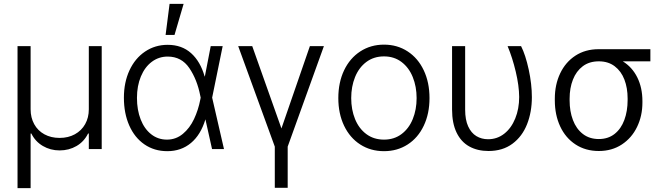

<svg xmlns="http://www.w3.org/2000/svg" viewBox="-20 -768 3417 989"><path d="M70.3 -530.3H137.7V-205.1Q137.7 -162.1 156.2 -128.4Q174.8 -94.7 208.7 -76.2Q242.7 -57.6 287.1 -57.6Q331.5 -57.6 365.7 -76.4Q399.9 -95.2 418.7 -128.7Q437.5 -162.1 437.5 -205.1V-530.3H503.9V0H437.5V-80.1H433.6Q413.1 -38.6 374.3 -15.9Q335.4 6.8 287.1 6.8Q239.7 6.8 200.7 -16.1Q161.6 -39.1 141.6 -80.1H137.7V201.2H70.3Z M618.2 -264.6Q618.2 -343.8 647 -405.8Q675.8 -467.8 727.3 -502.4Q778.8 -537.1 843.8 -537.1Q916.5 -537.1 964.4 -494.1Q1012.2 -451.2 1034.2 -374H1035.2L1065.4 -530.3H1127L1072.8 -265.1L1133.8 0H1072.3L1038.1 -153.3Q1014.2 -73.7 963.6 -31.5Q913.1 10.7 841.8 10.7Q774.9 10.7 724.1 -24.2Q673.3 -59.1 645.8 -121.6Q618.2 -184.1 618.2 -264.6ZM839.8 -48.8Q886.2 -48.8 921.9 -78.4Q957.5 -107.9 979.5 -154.8Q1001.5 -201.7 1011.7 -254.9L1013.7 -265.1L1011.7 -274.4Q995.6 -357.9 955.3 -417.2Q915 -476.6 843.8 -476.6Q797.9 -476.6 762 -449.7Q726.1 -422.9 705.8 -374.3Q685.5 -325.7 685.5 -263.7Q685.5 -201.7 704.6 -152.8Q723.6 -104 758.8 -76.4Q793.9 -48.8 839.8 -48.8ZM853.5 -748H925.8L878.9 -587.9H833Z M1279.3 -530.3 1429.7 -106.4 1576.2 -530.3H1648.4L1461.9 -12.7V199.2H1395.5V-12.7L1207 -530.3Z M1722.7 -262.7Q1722.7 -343.3 1752.4 -405.8Q1782.2 -468.3 1835.9 -503.2Q1889.6 -538.1 1958 -538.1Q2026.4 -538.1 2079.8 -503.2Q2133.3 -468.3 2162.8 -405.8Q2192.4 -343.3 2192.4 -262.7Q2192.4 -182.6 2162.8 -120.4Q2133.3 -58.1 2079.8 -23.7Q2026.4 10.7 1958 10.7Q1889.2 10.7 1835.7 -23.7Q1782.2 -58.1 1752.4 -120.4Q1722.7 -182.6 1722.7 -262.7ZM2126 -262.7Q2126 -321.8 2106.2 -370.8Q2086.4 -419.9 2048.3 -448.7Q2010.3 -477.5 1958 -477.5Q1905.3 -477.5 1866.9 -448.7Q1828.6 -419.9 1808.8 -370.8Q1789.1 -321.8 1789.1 -262.7Q1789.1 -203.6 1808.8 -154.8Q1828.6 -106 1866.9 -77.4Q1905.3 -48.8 1958 -48.8Q2010.3 -48.8 2048.3 -77.4Q2086.4 -106 2106.2 -154.8Q2126 -203.6 2126 -262.7Z M2376 -530.3V-203.1Q2376 -150.9 2391.6 -116.9Q2407.2 -83 2433.8 -66.9Q2460.4 -50.8 2494.1 -50.8Q2541 -50.8 2577.4 -79.3Q2613.8 -107.9 2634 -157.7Q2654.3 -207.5 2654.3 -268.6Q2653.8 -326.7 2636.7 -398.7Q2619.6 -470.7 2594.7 -530.3H2664.1Q2687 -485.4 2703.4 -409.9Q2719.7 -334.5 2719.7 -267.6Q2719.7 -190.9 2694.8 -127.9Q2669.9 -64.9 2619.6 -27.6Q2569.3 9.8 2496.1 9.8Q2439.5 9.8 2397.2 -13.7Q2355 -37.1 2331.8 -85.2Q2308.6 -133.3 2308.6 -204.1V-530.3Z M3063.5 -514.6H3330.1V-452.1H3188Q3236.8 -421.9 3262.9 -368.9Q3289.1 -315.9 3289.1 -247.1V-239.3Q3289.1 -171.4 3261.7 -114.5Q3234.4 -57.6 3183.3 -23.9Q3132.3 9.8 3064.5 9.8Q2996.1 9.8 2944.6 -23.9Q2893.1 -57.6 2865.5 -116.9Q2837.9 -176.3 2837.9 -251V-259.8Q2837.9 -332 2865.5 -390.1Q2893.1 -448.2 2944.1 -481.4Q2995.1 -514.6 3063.5 -514.6ZM3064.5 -51.8Q3112.3 -51.8 3145.8 -78.1Q3179.2 -104.5 3196 -150.1Q3212.9 -195.8 3212.9 -252.9V-260.7Q3212.9 -314.9 3196.3 -358.2Q3179.7 -401.4 3146.2 -426.8Q3112.8 -452.1 3064.5 -452.1Q3015.6 -452.1 2981.9 -426.8Q2948.2 -401.4 2931.2 -357.9Q2914.1 -314.5 2914.1 -259.8V-251Q2914.1 -194.8 2931.2 -149.7Q2948.2 -104.5 2982.2 -78.1Q3016.1 -51.8 3064.5 -51.8Z"/></svg>

Font: Pretendard GOV Light
Style: Regular
Weight: 300
Designer: Base glyphs from Inter by Rasmus Andersson; Hangeul glyphs from Noto Sans CJK(Source Han Sans) by Jang Soo-young and Kan
Foundry: Kil Hyung-jin
Version: Version 1.309